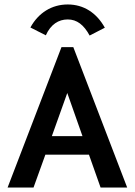

<svg xmlns="http://www.w3.org/2000/svg" viewBox="-20 -839 603 859"><path d="M185 -681C207 -730 242 -752 283 -752C324 -752 355 -728 381 -680L449 -715C412 -782 354 -819 283 -819C212 -819 152 -782 116 -716ZM430 0H549L308 -628H255L14 0H130L183 -147H378ZM281 -423 349 -230H212Z"/></svg>

Font: Inconsolata SemiExpanded
Style: Bold
Weight: 700
Width: 6
Monospace: yes
Designer: Raph Levien, Cyreal, Brenton Simpson
Foundry: Raph Levien, Cyreal, Google
Version: Version 3.100